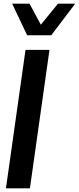

<svg xmlns="http://www.w3.org/2000/svg" viewBox="-20 -1020 427 1040"><path d="M45.9 -1000H140.1L201.2 -886.2L293.9 -1000H387.2L257.8 -829.1H127ZM118.2 -750H248L142.1 0H12.2Z"/></svg>

Font: Oakes Grotesk
Style: SemiBold Italic
Weight: 600
Designer: Samuel Oakes
Foundry: Samuel Oakes
Version: Version 1.0 | wf-rip DC20170320